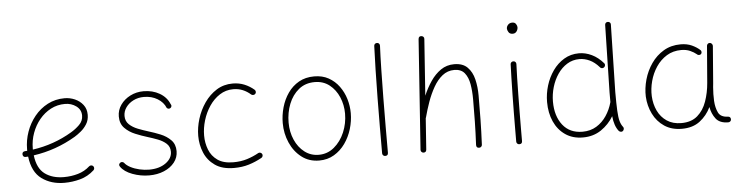

<svg xmlns="http://www.w3.org/2000/svg" viewBox="-46 -944 4562 1177"><g transform="rotate(-5 2235.5 -355.5)"><path d="M493.7 -50.8Q455.1 -15.6 407.2 -2.7Q359.4 10.3 310.1 10.3Q229 10.3 171.4 -31.5Q113.8 -73.2 102.1 -169.4Q95.2 -168.9 87.9 -168.5Q70.8 -167.5 68.8 -185.1Q67.9 -202.1 85.4 -204.1Q92.8 -204.6 99.6 -205.1Q99.6 -210 99.6 -214.8Q99.6 -269.5 117.9 -321.5Q136.2 -373.5 170.2 -415.3Q204.1 -457 251.2 -481.7Q298.3 -506.3 355.5 -506.3Q388.2 -506.3 418.5 -493.2Q448.7 -480 468.5 -454.8Q488.3 -429.7 488.3 -393.1Q488.3 -360.4 472.9 -335.7Q457.5 -311 436 -293.5Q414.6 -275.9 396.5 -265.1Q275.9 -193.8 137.2 -173.8Q147 -92.8 193.4 -58.8Q239.7 -24.9 310.1 -24.9Q355.5 -24.9 396.7 -36.9Q438 -48.8 469.2 -77.1Q474.6 -82 482.2 -81.8Q489.7 -81.5 494.6 -76.2Q499.5 -70.8 499.3 -63.2Q499 -55.7 493.7 -50.8ZM355 -471.2Q307.6 -471.2 267.6 -450.2Q227.5 -429.2 197.8 -393.1Q168 -356.9 151.4 -311.3Q134.8 -265.6 134.8 -216.3Q134.8 -212.9 134.8 -209.5Q266.6 -228.5 377 -294.4Q405.3 -311 429.4 -334.7Q453.6 -358.4 453.6 -391.1Q453.6 -427.7 423.8 -449.5Q394 -471.2 355 -471.2Z M997.6 -390.1Q992.7 -386.2 985.8 -386.7Q979 -387.2 974.1 -393.1Q960.4 -427.7 924.3 -449.7Q888.2 -471.7 840.3 -471.7Q804.7 -471.7 775.6 -457Q746.6 -442.4 729.5 -418.2Q712.4 -394 712.4 -365.7Q712.4 -334 733.6 -313.7Q754.9 -293.5 786.9 -281Q818.8 -268.6 850.6 -258.8Q885.3 -248.5 922.6 -233.4Q960 -218.3 985.8 -192.1Q1011.7 -166 1011.7 -123.5Q1011.7 -84.5 987.8 -54.2Q963.9 -23.9 923.1 -6.8Q882.3 10.3 832 10.3Q779.3 10.3 729.2 -8.3Q679.2 -26.9 657.2 -59.1Q647.9 -72.8 661.6 -83Q667.5 -86.9 673.8 -85.7Q680.2 -84.5 684.1 -80.6Q696.3 -64 720.9 -51.3Q745.6 -38.6 775.6 -31.7Q805.7 -24.9 834.5 -24.9Q897 -24.9 936.8 -53.5Q976.6 -82 976.6 -123Q976.6 -153.8 955.8 -172.9Q935.1 -191.9 903.8 -203.9Q872.6 -215.8 841.8 -225.1Q806.2 -235.8 768.1 -251.5Q730 -267.1 703.6 -294.2Q677.2 -321.3 677.2 -365.7Q677.2 -404.8 699.7 -436.8Q722.2 -468.8 759.5 -487.8Q796.9 -506.8 841.3 -506.8Q897 -506.8 939.9 -481.9Q982.9 -457 1000.5 -413.6Q1005.4 -407.7 1004.2 -400.9Q1002.9 -394 997.6 -390.1Z M1522.9 -431.2Q1518.1 -425.8 1510.5 -425.3Q1502.9 -424.8 1497.6 -429.2Q1475.1 -449.2 1448.5 -460.2Q1421.9 -471.2 1390.1 -471.2Q1344.2 -471.2 1306.9 -447Q1269.5 -422.9 1242.9 -383.3Q1216.3 -343.8 1202.1 -296.6Q1188 -249.5 1188 -203.6Q1188 -157.7 1203.9 -116.7Q1219.7 -75.7 1255.9 -50.3Q1292 -24.9 1352.5 -24.9Q1399.4 -24.9 1438 -37.1Q1476.6 -49.3 1510.3 -68.4Q1517.1 -71.3 1523.9 -68.4Q1530.8 -65.4 1533.7 -58.6Q1536.1 -52.2 1533.4 -45.4Q1530.8 -38.6 1523.9 -35.6Q1486.8 -15.1 1445.6 -2.4Q1404.3 10.3 1354 10.3Q1281.7 10.3 1237.3 -20.8Q1192.9 -51.8 1172.4 -100.8Q1151.9 -149.9 1151.9 -204.6Q1151.9 -255.9 1168.2 -308.8Q1184.6 -361.8 1215.6 -406.5Q1246.6 -451.2 1290.5 -478.8Q1334.5 -506.3 1389.6 -506.3Q1428.7 -506.3 1461.4 -492.9Q1494.1 -479.5 1521 -456.5Q1526.4 -451.7 1527.1 -444.1Q1527.8 -436.5 1522.9 -431.2Z M1891.6 -506.3Q1941.9 -506.3 1980 -485.1Q2018.1 -463.9 2043.9 -428.5Q2069.8 -393.1 2082.8 -349.9Q2095.7 -306.6 2095.7 -262.7Q2095.7 -213.9 2081.1 -165.3Q2066.4 -116.7 2038.3 -77.1Q2010.3 -37.6 1970 -13.7Q1929.7 10.3 1878.4 10.3Q1815.4 10.3 1769.8 -25.1Q1724.1 -60.5 1699.5 -117.2Q1674.8 -173.8 1674.8 -237.3Q1674.8 -286.6 1688.5 -334.5Q1702.1 -382.3 1729.2 -421.1Q1756.3 -460 1796.9 -483.2Q1837.4 -506.3 1891.6 -506.3ZM1891.6 -471.2Q1833.5 -471.2 1793.2 -438.2Q1752.9 -405.3 1731.9 -352.1Q1710.9 -298.8 1710.9 -237.3Q1710.9 -179.7 1732.2 -131.3Q1753.4 -83 1791.3 -54Q1829.1 -24.9 1878.4 -24.9Q1932.1 -24.9 1973.1 -59.1Q2014.2 -93.3 2037.4 -147.7Q2060.5 -202.1 2060.5 -262.7Q2060.5 -316.4 2040.3 -364Q2020 -411.6 1982.2 -441.4Q1944.3 -471.2 1891.6 -471.2Z M2293.5 -676.8Q2300.8 -676.8 2305.7 -671.4Q2310.5 -666 2310.1 -658.2Q2307.1 -595.7 2305.4 -512.7Q2303.7 -429.7 2302.7 -338.6Q2301.8 -247.6 2301.5 -159.9Q2301.3 -72.3 2301.3 0Q2301.3 17.6 2283.2 17.6Q2275.9 17.6 2270.8 12.5Q2265.6 7.3 2265.6 0Q2265.6 -72.3 2265.9 -160.2Q2266.1 -248 2267.3 -339.1Q2268.6 -430.2 2270.3 -513.7Q2272 -597.2 2274.9 -660.2Q2274.9 -667.5 2280.3 -672.4Q2285.6 -677.2 2293.5 -676.8Z M2518.1 17.6Q2511.7 17.1 2506.6 12Q2501.5 6.8 2502 -1L2549.3 -677.7Q2550.8 -696.8 2568.4 -694.8Q2575.2 -694.3 2580.3 -689.2Q2585.4 -684.1 2584.5 -675.8L2560.1 -329.1Q2580.1 -376 2607.4 -416.3Q2634.8 -456.5 2670.7 -481.2Q2706.5 -505.9 2752.9 -505.9Q2805.7 -505.9 2834.5 -476.8Q2863.3 -447.8 2874.5 -401.4Q2885.7 -355 2885.7 -301.8Q2885.7 -226.6 2884.5 -153.8Q2883.3 -81.1 2879.4 0.5Q2879.4 6.8 2874.5 12.2Q2869.6 17.6 2861.3 17.6Q2843.8 17.6 2843.8 -0.5Q2847.7 -77.6 2848.9 -145Q2850.1 -212.4 2850.1 -282.2Q2850.1 -331.5 2842.8 -374.5Q2835.4 -417.5 2814 -444.1Q2792.5 -470.7 2750.5 -470.7Q2709 -470.7 2677.2 -445.3Q2645.5 -419.9 2622.1 -378.7Q2598.6 -337.4 2581.5 -289.3Q2564.5 -241.2 2552.7 -196.3Q2552.2 -193.4 2550.8 -191.4L2537.1 1Q2535.6 18.6 2518.1 17.6Z M3094.2 -694.8Q3094.2 -708 3104 -718.5Q3113.8 -729 3129.9 -729Q3145.5 -729 3152.6 -718Q3159.7 -707 3159.7 -698.2Q3159.7 -683.6 3151.1 -672.1Q3142.6 -660.6 3127.4 -660.6Q3109.4 -660.6 3101.8 -673.1Q3094.2 -685.5 3094.2 -694.8ZM3116.7 -491.7Q3124 -491.7 3128.9 -486.3Q3133.8 -481 3133.3 -473.1Q3131.8 -439 3130.6 -390.6Q3129.4 -342.3 3128.7 -287.4Q3127.9 -232.4 3127.4 -178Q3127 -123.5 3126.7 -77.1Q3126.5 -30.8 3126.5 0Q3126.5 17.6 3108.4 17.6Q3101.1 17.6 3095.9 12.5Q3090.8 7.3 3090.8 0Q3090.8 -30.8 3091.1 -77.1Q3091.3 -123.5 3091.8 -178Q3092.3 -232.4 3093.3 -287.6Q3094.2 -342.8 3095.5 -391.6Q3096.7 -440.4 3098.1 -475.1Q3098.1 -482.4 3103.5 -487.3Q3108.9 -492.2 3116.7 -491.7Z M3521 -505.9Q3560.5 -505.9 3599.1 -487.5Q3637.7 -469.2 3670.9 -430.7Q3675.3 -424.8 3673.6 -417.2Q3671.9 -409.7 3666 -405.8Q3659.7 -401.4 3652.3 -402.8Q3645 -404.3 3641.1 -410.2Q3613.8 -441.4 3583 -455.8Q3552.2 -470.2 3520.5 -470.2Q3478.5 -470.2 3444.6 -449.2Q3410.6 -428.2 3386.5 -392.8Q3362.3 -357.4 3349.4 -313.7Q3336.4 -270 3336.4 -224.6Q3336.4 -135.7 3379.6 -80.3Q3422.9 -24.9 3501.5 -24.9Q3550.3 -24.9 3587.4 -47.6Q3624.5 -70.3 3649.4 -107.7Q3674.3 -145 3686.5 -189.5L3687 -191.4Q3687 -204.6 3687 -219Q3687 -233.4 3687 -249.5L3696.3 -665Q3696.3 -672.4 3701.4 -677.5Q3706.5 -682.6 3714.4 -682.1Q3721.7 -682.1 3726.8 -677Q3731.9 -671.9 3731.4 -664.6L3722.2 -249.5Q3722.2 -176.3 3724.4 -134.5Q3726.6 -92.8 3732.9 -70.3Q3739.3 -47.9 3751 -33.2Q3755.9 -27.8 3754.6 -20.3Q3753.4 -12.7 3748 -7.8Q3742.7 -2.9 3735.1 -4.2Q3727.5 -5.4 3722.7 -10.7Q3696.3 -43 3690.4 -104Q3661.1 -54.7 3613.3 -22.2Q3565.4 10.3 3501 10.3Q3438 10.3 3393.1 -20.5Q3348.1 -51.3 3324.2 -104.5Q3300.3 -157.7 3300.3 -225.1Q3300.3 -275.9 3315.4 -325.7Q3330.6 -375.5 3359.4 -416.3Q3388.2 -457 3429 -481.4Q3469.7 -505.9 3521 -505.9Z M4109.4 -24.9Q4171.4 -24.9 4209 -57.6Q4246.6 -90.3 4265.1 -143.3Q4283.7 -196.3 4288.6 -255.9L4307.1 -483.9Q4308.1 -490.7 4313.5 -495.4Q4318.8 -500 4326.2 -499Q4333 -498.5 4338.1 -492.4Q4343.3 -486.3 4342.8 -479L4324.7 -251Q4323.7 -238.8 4322.3 -227.1Q4318.8 -184.6 4320.8 -143.1Q4323.2 -101.1 4337.9 -70.6Q4352.5 -40 4398.9 -39.1Q4413.6 -37.1 4414.1 -22Q4414.6 -14.6 4409.2 -9.5Q4403.8 -4.4 4396.5 -4.4Q4343.8 -4.4 4320.1 -35.2Q4296.4 -65.9 4289.1 -107.9Q4264.6 -56.6 4220.9 -23.2Q4177.2 10.3 4109.9 10.3Q4046.9 10.3 4002.4 -19.5Q3958 -49.3 3933.6 -98.6Q3909.2 -147.9 3906.2 -205.6Q3904.3 -256.8 3919.2 -309.8Q3934.1 -362.8 3965.1 -407.5Q3996.1 -452.1 4041.7 -479.2Q4087.4 -506.3 4146.5 -506.3Q4185.5 -506.3 4215.3 -492.7Q4245.1 -479 4265.6 -460Q4270.5 -455.1 4270.5 -447.3Q4270.5 -439.5 4265.1 -435.1Q4260.3 -430.7 4252.4 -431.4Q4244.6 -432.1 4240.2 -437.5Q4225.1 -450.2 4201.7 -460.7Q4178.2 -471.2 4147 -471.2Q4096.7 -471.2 4057.6 -447.3Q4018.6 -423.3 3992.2 -383.8Q3965.8 -344.2 3953.4 -297.4Q3940.9 -250.5 3942.9 -205.1Q3945.3 -155.8 3964.8 -114.7Q3984.4 -73.7 4020.8 -49.3Q4057.1 -24.9 4109.4 -24.9Z"/></g></svg>

Font: Mikhak ExtraLight
Style: Regular
Weight: 200
Designer: Amin Abedi
Version: Version 3.3